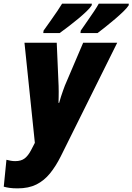

<svg xmlns="http://www.w3.org/2000/svg" viewBox="-82 -786 721 1046"><path d="M14.2 240.2Q-12.2 240.2 -30.3 237.5Q-48.3 234.9 -61.5 231L-46.9 84.5Q-35.6 87.4 -23.7 89.6Q-11.7 91.8 1 91.8Q33.2 91.8 52.2 77.1Q71.3 62.5 86.9 32.7L107.9 -7.8L51.3 -553.2H227.1L237.3 -317.4Q237.8 -301.8 237.8 -286.1Q237.8 -270.5 237.5 -255.6Q237.3 -240.7 236.8 -225.6H240.2Q244.6 -241.7 250.2 -259.3Q255.9 -276.9 261.7 -293.2Q267.6 -309.6 271.5 -319.8L371.1 -553.2H556.6L249 65.9Q222.2 119.6 190.2 158.9Q158.2 198.2 116 219.2Q73.7 240.2 14.2 240.2ZM356.4 -606 357.9 -619.1Q377 -647 396 -674.1Q415 -701.2 430.9 -725.1Q446.8 -749 456.1 -766.1H619.6L619.1 -756.8Q610.4 -743.2 590.3 -723.6Q570.3 -704.1 544.9 -682.4Q519.5 -660.6 494.1 -640.6Q468.8 -620.6 449.7 -606ZM153.8 -606 155.3 -619.1Q175.3 -647 194.6 -674.3Q213.9 -701.7 230 -725.3Q246.1 -749 256.3 -766.1H418.5L417.5 -756.8Q409.7 -743.7 389.6 -724.4Q369.6 -705.1 343.8 -683.6Q317.9 -662.1 291 -641.6Q264.2 -621.1 243.2 -606Z"/></svg>

Font: Open Sans SemiCondensed ExtraBold
Style: Italic
Weight: 800
Width: 4
Italic angle: -12°
Designer: Monotype Design Team
Foundry: Monotype Imaging Inc.
Version: Version 3.003